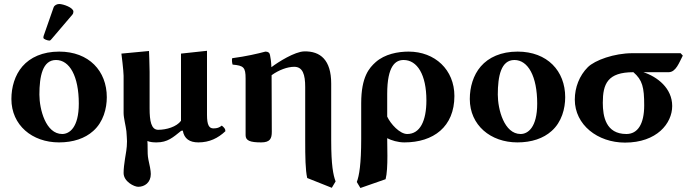

<svg xmlns="http://www.w3.org/2000/svg" viewBox="-20 -702 3453 960"><path d="M37 -207C37 -76 141 10 275 10C346 10 405 -10 446 -47C497 -92 514 -160 514 -216C514 -347 425 -444 276 -444C193 -444 131 -415 92 -370C54 -326 37 -266 37 -207ZM260 -402C328 -402 374 -321 374 -184C374 -64 327 -32 291 -32C209 -32 177 -155 177 -229C177 -321 193 -402 260 -402ZM276 -682C265 -682 252 -676 248 -665L198 -522C197 -519 197 -514 197 -513C197 -506 219 -499 227 -499C231 -499 235 -503 238 -507L342 -629C346 -634 347 -639 347 -644C347 -664 296 -682 276 -682Z M894 -49C901 -8 928 10 972 10C1027 10 1070 -11 1107 -46C1107 -58 1101 -64 1089 -74C1076 -64 1066 -60 1047 -60C1025 -60 1015 -78 1015 -127V-448L885 -434V-98C863 -68 812 -53 771 -53C736 -53 728 -97 728 -160V-343C728 -375 725 -447 725 -447L587 -434C587 -434 598 -348 598 -323V-137C598 -112 609 -72 612 -46C613 -26 615 -10 615 4C615 40 609 66 605 92C601 118 598 142 598 163C598 206 651 232 671 232C703 232 734 211 734 168C734 151 728 122 722 96C718 77 718 57 718 37C718 26 718 14 717 3C731 9 747 10 763 10C818 10 845 -15 886 -48Z M1339 -43C1339 -43 1338 -229 1338 -321V-326C1374 -352 1417 -368 1451 -368C1494 -368 1506 -329 1506 -267V0C1506 83 1507 147 1516 188L1639 237L1658 205C1646 173 1636 124 1636 0V-284C1636 -402 1582 -447 1501 -445C1454 -444 1371 -392 1337 -366C1336 -393 1333 -413 1330 -427C1328 -438 1321 -444 1307 -444C1270 -434 1210 -420 1141 -411C1138 -403 1141 -384 1143 -379C1198 -374 1208 -366 1208 -309C1208 -215 1208 -26 1208 -26C1208 1 1230 10 1286 10C1331 10 1339 -10 1339 -43Z M1908 194C1915 167 1917 124 1917 77C1917 48 1916 17 1916 -11C1937 0 1970 10 2002 10C2147 10 2252 -68 2252 -222C2252 -353 2155 -444 2023 -444C1970 -444 1904 -432 1858 -391C1827 -363 1786 -319 1786 -186V-7C1786 118 1776 177 1764 208L1782 238ZM2112 -200C2112 -97 2080 -32 2016 -32C1979 -32 1933 -82 1916 -119V-232C1916 -374 1958 -402 1998 -402C2066 -402 2112 -329 2112 -200Z M2329 -207C2329 -76 2433 10 2567 10C2638 10 2697 -10 2738 -47C2789 -92 2806 -160 2806 -216C2806 -347 2717 -444 2568 -444C2485 -444 2423 -415 2384 -370C2346 -326 2329 -266 2329 -207ZM2552 -402C2620 -402 2666 -321 2666 -184C2666 -64 2619 -32 2583 -32C2501 -32 2469 -155 2469 -229C2469 -321 2485 -402 2552 -402Z M3323 -341C3360 -341 3376 -390 3394 -424L3383 -436H3142C3051 -436 2954 -401 2919 -366C2877 -324 2854 -265 2854 -204C2854 -78 2968 11 3105 11C3264 11 3341 -85 3341 -172C3341 -261 3267 -318 3197 -341ZM3112 -32C3009 -32 2994 -120 2994 -188C2994 -283 3018 -341 3147 -341C3192 -302 3201 -266 3201 -175C3201 -81 3168 -32 3112 -32Z"/></svg>

Font: Libertinus Serif
Style: Bold
Weight: 700
Designer: Philipp H. Poll, Khaled Hosny
Foundry: Caleb Maclennan
Version: Version 7.050;RELEASE